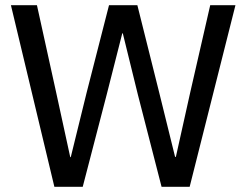

<svg xmlns="http://www.w3.org/2000/svg" viewBox="-20 -718 947 738"><path d="M189 0 22 -698H122L196 -362L250 -114H252L313 -362L399 -698H508L592 -362L653 -115H656L711 -362L788 -698H885L709 0H601L510 -354L452 -590H450L390 -354L298 0Z"/></svg>

Font: IBM Plex Sans Thai Looped Text
Style: Regular
Weight: 450
Designer: Mike Abbink, Paul van der Laan, Pieter van Rosmalen, Ben Mitchell, Mark Frömberg
Foundry: Bold Monday
Version: Version 1.1